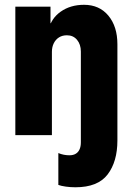

<svg xmlns="http://www.w3.org/2000/svg" viewBox="-20 -563 552 800"><path d="M294.4 217.3Q273.9 217.3 254.4 214.6Q234.9 211.9 223.1 207.5V74.7Q244.6 84 269.5 84Q285.2 84 295.7 77.6Q306.2 71.3 311.5 59.3Q316.9 47.4 316.9 29.8V-54.7L469.2 -73.7V22Q469.2 110.4 428.5 163.8Q387.7 217.3 294.4 217.3ZM43.9 0V-535.2H190.4V-466.3H212.9L182.6 -438Q192.4 -485.8 232.9 -514.4Q273.4 -543 330.1 -543Q394 -543 431.6 -497.8Q469.2 -452.6 469.2 -378.4V0H316.9V-348.1Q316.9 -377.9 301 -397Q285.2 -416 258.8 -416Q239.7 -416 225.8 -407.2Q211.9 -398.4 204.1 -382.8Q196.3 -367.2 196.3 -347.2V0Z"/></svg>

Font: Reddit Sans Condensed ExtraBold
Style: Regular
Weight: 800
Designer: Stephen Hutchings
Foundry: Reddit
Version: Version 1.014